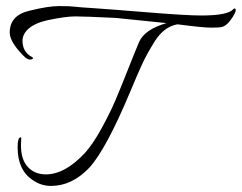

<svg xmlns="http://www.w3.org/2000/svg" viewBox="-20 -573 796 632"><path d="M748 -543Q749 -545 752.5 -545Q756 -545 756 -539Q756 -533 746 -517Q727 -487 709 -484Q701 -482 674.5 -482Q648 -482 564 -493Q520 -485 490 -438Q463 -395 447 -360Q431 -325 409 -272Q329 -81 274 -21Q217 39 148 39Q115 39 88 20Q38 -13 38 -88Q38 -121 48 -121Q50 -121 50 -119L49 -94Q49 -48 71.5 -23.5Q94 1 131 1Q194 1 260 -70Q286 -99 314 -150Q342 -201 359.5 -242Q377 -283 402.5 -347.5Q428 -412 438 -435Q456 -476 528 -497L361 -514Q260 -519 228 -519Q196 -519 139 -507Q82 -495 62 -465Q54 -452 54 -440Q54 -401 86 -385Q92 -381 85 -378Q78 -375 69.5 -379.5Q61 -384 42 -406Q12 -441 12 -466Q12 -523 78 -538Q139 -553 174.5 -553Q210 -553 225.5 -551Q241 -549 290 -546Q348 -542 471 -532Q594 -522 642 -522Q731 -522 748 -543Z"/></svg>

Font: Italianno
Style: Regular
Weight: 400
Designer: Robert E. Leuschke
Foundry: Robert E. Leuschke
Version: Version 1.003